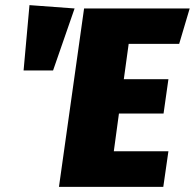

<svg xmlns="http://www.w3.org/2000/svg" viewBox="-20 -729 760 749"><path d="M720 -696 679 -558H482L463 -420H637L618 -286H444L424 -139H637L617 0H210L308 -696ZM95 -709 271 -696 187 -454H72Z"/></svg>

Font: Fira Sans Condensed Black
Style: Italic
Weight: 900
Width: 3
Italic angle: -8°
Designer: Carrois Corporate & Edenspiekermann AG
Foundry: Carrois Corporate GbR & Edenspiekermann AG
Version: Version 4.203